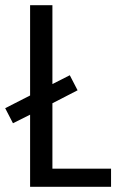

<svg xmlns="http://www.w3.org/2000/svg" viewBox="-26 -720 468 740"><path d="M-6 -303 90 -352V-700H176V-396L243 -430L273 -372L176 -322V-70H402V0H90V-278L24 -245Z"/></svg>

Font: Strait
Style: Regular
Weight: 400
Designer: Eduardo Rodriguez Tunni
Foundry: Eduardo Rodriguez Tunni
Version: Version 1.002; ttfautohint (v1.8.4.7-5d5b);gftools[0.9.23]